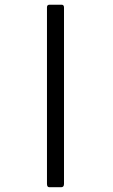

<svg xmlns="http://www.w3.org/2000/svg" viewBox="-20 -685 472 804"><path d="M176.7 85V-654.7Q176.7 -665.3 187.7 -665.3H237.8Q248 -665.3 248 -653.7V85.2Q248 99 236.2 99H186.5Q176.7 99 176.7 85Z"/></svg>

Font: Vivano Light
Style: Regular
Weight: 300
Designer: Joe Prince, Josias Burgherr
Version: Version 2.064;September 19, 2022;FontCreator 14.0.0.2877 64-